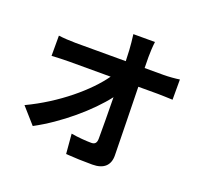

<svg xmlns="http://www.w3.org/2000/svg" viewBox="-140 -972 1280 1186"><g transform="rotate(20 500.0 -379.0)"><path d="M679 -628 678 -700C678 -731 680 -770 684 -801H542C547 -766 550 -729 552 -700C553 -678 554 -654 555 -628H224C190 -628 142 -631 113 -635V-502C148 -504 191 -506 227 -506H500C420 -392 255 -251 60 -159L152 -55C310 -139 472 -278 560 -393C562 -290 562 -190 562 -123C562 -94 552 -81 527 -81C493 -81 439 -85 394 -93L405 37C462 41 518 43 579 43C655 43 692 6 691 -58C689 -193 685 -360 682 -506H811C838 -506 876 -504 908 -503V-636C884 -632 837 -628 804 -628Z"/></g></svg>

Font: Noto Sans T Chinese Bold
Style: Bold
Weight: 700
Designer: Ryoko NISHIZUKA (kana & ideographs); Paul D. Hunt (Latin, Greek & Cyrillic); Wenlong ZHANG (bopomofo); Sandoll Communica
Foundry: Adobe Systems Incorporated
Version: Version 1.000;PS 1;hotconv 1.0.78;makeotf.lib2.5.61930